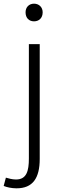

<svg xmlns="http://www.w3.org/2000/svg" viewBox="-57 -774 334 1044"><path d="M33 250C121 250 159 195 159 90V-534H100V88C100 155 88 202 30 202C9 202 -11 196 -25 192L-37 237C-21 244 6 250 33 250ZM128 -658C155 -658 175 -676 175 -707C175 -735 155 -754 128 -754C101 -754 82 -735 82 -707C82 -676 101 -658 128 -658Z"/></svg>

Font: Noto Sans KR Light
Style: Regular
Weight: 300
Designer: Ryoko NISHIZUKA 西塚涼子 (kana, bopomofo & ideographs); Paul D. Hunt (Latin, Greek & Cyrillic); Sandoll Communications 산돌커뮤니
Foundry: Adobe
Version: Version 2.004;hotconv 1.0.118;makeotfexe 2.5.65603